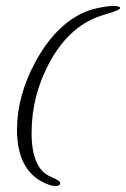

<svg xmlns="http://www.w3.org/2000/svg" viewBox="-20 -598 423 644"><path d="M165 26Q156 26 145 22Q37 -16 37 -163Q37 -276 99 -391Q166 -514 263 -557Q289 -568 323 -574Q334 -576 343 -577Q352 -578 357 -578Q383 -578 383 -571Q383 -564 331 -549Q218 -518 148 -392Q86 -279 86 -153Q86 -31 151 -5Q182 8 182 16Q182 26 165 26Z"/></svg>

Font: Petemoss
Style: Regular
Weight: 400
Designer: Robert E. Leuschke
Foundry: Robert E. Leuschke
Version: Version 1.010; ttfautohint (v1.8.3)